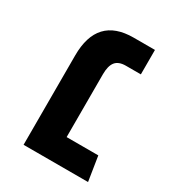

<svg xmlns="http://www.w3.org/2000/svg" viewBox="-143 -651 668 735"><g transform="rotate(30 190.5 -283.0)"><path d="M341 -108 358 0H73V-395Q73 -566 233 -566H327V-458H261Q229 -458 215 -440.5Q201 -423 201 -386V-108Z"/></g></svg>

Font: FiraGO Medium
Style: Regular
Weight: 500
Designer: bBox Type
Foundry: bBox Type GmbH
Version: Version 1.001;PS 001.001;hotconv 1.0.88;makeotf.lib2.5.64775